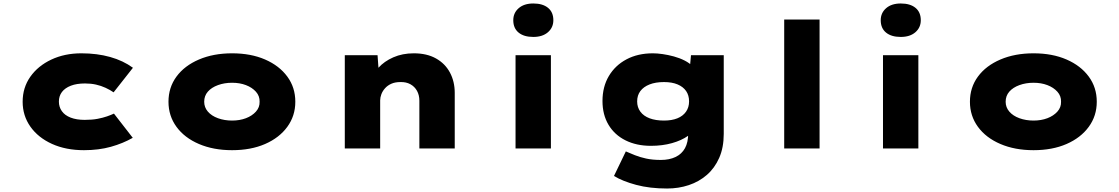

<svg xmlns="http://www.w3.org/2000/svg" viewBox="-20 -852 6425 1102"><path d="M462 10Q358 10 278.5 -26Q199 -62 154.5 -125Q110 -188 110 -268Q110 -349 154 -411.5Q198 -474 274.5 -510Q351 -546 447 -546Q537 -546 612 -525Q687 -504 743 -463L632 -322Q612 -336 586 -348Q560 -360 531 -366.5Q502 -373 468 -373Q420 -373 386.5 -360Q353 -347 335.5 -324Q318 -301 318 -269Q318 -238 335 -214Q352 -190 385.5 -177Q419 -164 466 -164Q509 -164 540 -170Q571 -176 594 -184Q617 -192 634 -200L742 -61Q686 -29 616.5 -9.5Q547 10 462 10Z M1312 10Q1205 10 1122 -25.5Q1039 -61 993 -124Q947 -187 947 -268Q947 -350 993 -412.5Q1039 -475 1122 -510.5Q1205 -546 1312 -546Q1420 -546 1501.5 -510.5Q1583 -475 1629 -412.5Q1675 -350 1675 -268Q1675 -187 1629 -124Q1583 -61 1501.5 -25.5Q1420 10 1312 10ZM1312 -160Q1356 -160 1391.5 -173.5Q1427 -187 1449 -211.5Q1471 -236 1470 -268Q1471 -301 1449 -325.5Q1427 -350 1391.5 -363.5Q1356 -377 1312 -377Q1268 -377 1231 -363.5Q1194 -350 1173 -326Q1152 -302 1152 -268Q1152 -236 1173 -211.5Q1194 -187 1231 -173.5Q1268 -160 1312 -160Z M1959 0V-535H2147L2157 -395L2106 -381Q2118 -425 2151.5 -462.5Q2185 -500 2237.5 -523Q2290 -546 2355 -546Q2430 -546 2482.5 -516.5Q2535 -487 2562.5 -435.5Q2590 -384 2590 -319V0H2387V-274Q2387 -306 2373.5 -330.5Q2360 -355 2335.5 -368.5Q2311 -382 2278 -381Q2248 -381 2226.5 -371.5Q2205 -362 2190.5 -346Q2176 -330 2169 -311.5Q2162 -293 2162 -276V0H2061Q2013 0 1987.5 0Q1962 0 1959 0Z M2939 0V-535H3142V0ZM3041 -640Q2987 -640 2956.5 -665Q2926 -690 2926 -736Q2926 -778 2957 -805Q2988 -832 3041 -832Q3095 -832 3125.5 -807Q3156 -782 3156 -736Q3156 -694 3125 -667Q3094 -640 3041 -640Z M3809 230Q3709 230 3631 209Q3553 188 3504 158L3572 17Q3595 27 3623.5 38.5Q3652 50 3688.5 58Q3725 66 3773 66Q3822 66 3857.5 49Q3893 32 3911.5 -1.5Q3930 -35 3930 -87V-135L3975 -131Q3965 -98 3928.5 -72Q3892 -46 3837 -30.5Q3782 -15 3716 -15Q3633 -15 3570 -46.5Q3507 -78 3472.5 -136Q3438 -194 3438 -272Q3438 -354 3474.5 -415.5Q3511 -477 3576 -511.5Q3641 -546 3727 -546Q3752 -546 3783.5 -541.5Q3815 -537 3848 -528Q3881 -519 3909.5 -504.5Q3938 -490 3956.5 -470.5Q3975 -451 3976 -426L3935 -417L3946 -535H4134V-84Q4134 -5 4108 54Q4082 113 4037 152Q3992 191 3933.5 210.5Q3875 230 3809 230ZM3791 -160Q3836 -160 3868 -173Q3900 -186 3917.5 -211Q3935 -236 3935 -270Q3935 -305 3918 -329.5Q3901 -354 3869 -367.5Q3837 -381 3791 -381Q3743 -381 3708.5 -367.5Q3674 -354 3655.5 -329.5Q3637 -305 3637 -270Q3637 -236 3655.5 -211Q3674 -186 3708.5 -173Q3743 -160 3791 -160Z M4481 0V-740H4684V0Z M5048 0V-535H5251V0ZM5150 -640Q5096 -640 5065.5 -665Q5035 -690 5035 -736Q5035 -778 5066 -805Q5097 -832 5150 -832Q5204 -832 5234.5 -807Q5265 -782 5265 -736Q5265 -694 5234 -667Q5203 -640 5150 -640Z M5912 10Q5805 10 5722 -25.5Q5639 -61 5593 -124Q5547 -187 5547 -268Q5547 -350 5593 -412.5Q5639 -475 5722 -510.5Q5805 -546 5912 -546Q6020 -546 6101.5 -510.5Q6183 -475 6229 -412.5Q6275 -350 6275 -268Q6275 -187 6229 -124Q6183 -61 6101.5 -25.5Q6020 10 5912 10ZM5912 -160Q5956 -160 5991.5 -173.5Q6027 -187 6049 -211.5Q6071 -236 6070 -268Q6071 -301 6049 -325.5Q6027 -350 5991.5 -363.5Q5956 -377 5912 -377Q5868 -377 5831 -363.5Q5794 -350 5773 -326Q5752 -302 5752 -268Q5752 -236 5773 -211.5Q5794 -187 5831 -173.5Q5868 -160 5912 -160Z"/></svg>

Font: Lexend Tera Black
Style: Regular
Weight: 900
Version: Version 1.007